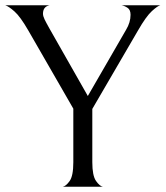

<svg xmlns="http://www.w3.org/2000/svg" viewBox="-26 -708 628 728"><path d="M497 -592 324 -295V-93Q324 -42 338 -22Q352 -2 364 0H212Q224 -2 238 -21.5Q252 -41 252 -93V-296L81 -593Q51 -645 29 -664.5Q7 -684 -6 -688H162Q137 -683 137 -656Q137 -647 143 -634.5Q149 -622 162 -599L307 -344L452 -595Q469 -623 469 -652Q469 -671 457.5 -678.5Q446 -686 435 -688H582Q572 -686 550 -666Q528 -646 497 -592Z"/></svg>

Font: BellefairVN
Style: Regular
Weight: 400
Designer: Nick Shinn, Liron Lavi Turkenic
Foundry: Shinntype
Version: Version 1.003